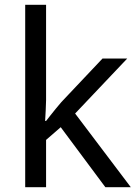

<svg xmlns="http://www.w3.org/2000/svg" viewBox="-20 -780 574 800"><path d="M172 -363Q172 -347 170.5 -321Q169 -295 168 -276H172Q178 -284 190 -299Q202 -314 214.5 -329.5Q227 -345 236 -355L407 -536H510L293 -307L525 0H419L233 -250L172 -197V0H85V-760H172Z"/></svg>

Font: ubangla05
Style: Book
Weight: 400
Designer: Jelle Bosma - Monotype Design Team
Foundry: Monotype Imaging Inc.
Version: Version 2.003